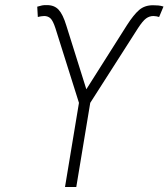

<svg xmlns="http://www.w3.org/2000/svg" viewBox="-20 -753 678 773"><path d="M241.7 0 297.9 -338.9 203.1 -639.6Q193.4 -669.4 183.3 -679Q173.3 -688.5 157.7 -688.5Q151.4 -688.5 144.8 -687.3Q138.2 -686 132.3 -684.6L129.9 -726.1Q141.1 -729.5 149.4 -731.2Q157.7 -732.9 168 -732.4Q198.2 -732.9 215.8 -714.1Q233.4 -695.3 247.1 -649.9L327.6 -393.6L491.2 -651.9Q518.1 -693.8 540.3 -712.9Q562.5 -731.9 595.7 -731.9Q606.9 -731.9 617.4 -731Q627.9 -730 638.2 -726.6L620.6 -684.6Q616.2 -686 609.9 -687.3Q603.5 -688.5 597.7 -688.5Q581.5 -688.5 568.1 -678.7Q554.7 -668.9 535.6 -639.6L343.3 -338.9L287.1 0Z"/></svg>

Font: Inter 16pt ExtraLight
Style: Italic
Weight: 250
Italic angle: -9.3988°
Version: Version 4.001;git-66647c0bb